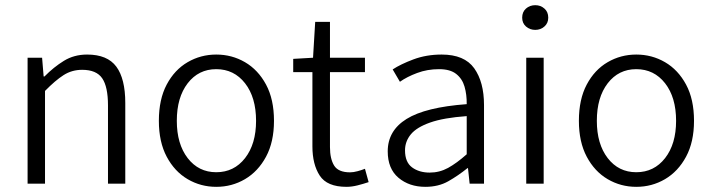

<svg xmlns="http://www.w3.org/2000/svg" viewBox="-20 -705 2732 737"><path d="M85.9 0V-483.4H141.6L147.5 -411.6H150.9Q186 -447.3 225.1 -471.4Q264.2 -495.6 314.5 -495.6Q392.1 -495.6 426.5 -449.2Q460.9 -402.8 460.9 -309.6V0H394.5V-300.3Q394.5 -372.1 372.3 -404.5Q350.1 -437 295.4 -437Q255.9 -437 224.1 -416.7Q192.4 -396.5 152.8 -356V0Z M810.1 12.2Q750.5 12.2 700.2 -17.3Q649.9 -46.9 619.9 -103.5Q589.8 -160.2 589.8 -241.2Q589.8 -323.7 619.9 -380.4Q649.9 -437 700.2 -466.3Q750.5 -495.6 810.1 -495.6Q870.1 -495.6 920.4 -466.3Q970.7 -437 1001.2 -380.4Q1031.7 -323.7 1031.7 -241.2Q1031.7 -160.2 1001.2 -103.5Q970.7 -46.9 920.4 -17.3Q870.1 12.2 810.1 12.2ZM810.1 -43.9Q878.4 -43.9 920.7 -98.1Q962.9 -152.3 962.9 -241.2Q962.9 -331.1 920.7 -385.3Q878.4 -439.5 810.1 -439.5Q742.2 -439.5 700.4 -385.3Q658.7 -331.1 658.7 -241.2Q658.7 -152.3 700.4 -98.1Q742.2 -43.9 810.1 -43.9Z M1310.1 12.2Q1235.4 12.2 1207.3 -31Q1179.2 -74.2 1179.2 -143.1V-428.2H1105.5V-479L1181.6 -483.4L1189.9 -621.1H1246.6V-483.4H1380.9V-428.2H1246.6V-140.6Q1246.6 -95.2 1262.7 -69.3Q1278.8 -43.5 1323.7 -43.5Q1336.9 -43.5 1352.8 -47.9Q1368.7 -52.2 1380.9 -57.1L1395 -5.9Q1374.5 1 1352.3 6.6Q1330.1 12.2 1310.1 12.2Z M1612.8 12.2Q1550.8 12.2 1509.5 -22.7Q1468.3 -57.6 1468.3 -124Q1468.3 -203.6 1540.8 -248.5Q1613.3 -293.5 1771.5 -305.2Q1772 -341.8 1763.2 -372.3Q1754.4 -402.8 1731.2 -421.1Q1708 -439.5 1665.5 -439.5Q1620.1 -439.5 1581.1 -424.8Q1542 -410.2 1515.1 -391.1L1487.3 -438.5Q1517.6 -458.5 1567.1 -477.1Q1616.7 -495.6 1675.3 -495.6Q1762.7 -495.6 1800.3 -442.9Q1837.9 -390.1 1837.9 -301.8V0H1782.7L1776.4 -59.6H1774.4Q1738.8 -30.8 1700.9 -9.3Q1663.1 12.2 1612.8 12.2ZM1629.4 -42.5Q1667 -42.5 1700 -60.5Q1732.9 -78.6 1771.5 -112.8V-259.3Q1682.6 -252.9 1630.9 -234.6Q1579.1 -216.3 1556.9 -189.2Q1534.7 -162.1 1534.7 -127.9Q1534.7 -82.5 1561.8 -62.5Q1588.9 -42.5 1629.4 -42.5Z M2000 0V-483.4H2066.9V0ZM2034.7 -590.3Q2013.7 -590.3 1999 -603.3Q1984.4 -616.2 1984.4 -637.2Q1984.4 -659.2 1999 -672.1Q2013.7 -685.1 2034.7 -685.1Q2055.2 -685.1 2069.8 -672.1Q2084.5 -659.2 2084.5 -637.2Q2084.5 -616.2 2069.8 -603.3Q2055.2 -590.3 2034.7 -590.3Z M2422.4 12.2Q2362.8 12.2 2312.5 -17.3Q2262.2 -46.9 2232.2 -103.5Q2202.1 -160.2 2202.1 -241.2Q2202.1 -323.7 2232.2 -380.4Q2262.2 -437 2312.5 -466.3Q2362.8 -495.6 2422.4 -495.6Q2482.4 -495.6 2532.7 -466.3Q2583 -437 2613.5 -380.4Q2644 -323.7 2644 -241.2Q2644 -160.2 2613.5 -103.5Q2583 -46.9 2532.7 -17.3Q2482.4 12.2 2422.4 12.2ZM2422.4 -43.9Q2490.7 -43.9 2533 -98.1Q2575.2 -152.3 2575.2 -241.2Q2575.2 -331.1 2533 -385.3Q2490.7 -439.5 2422.4 -439.5Q2354.5 -439.5 2312.7 -385.3Q2271 -331.1 2271 -241.2Q2271 -152.3 2312.7 -98.1Q2354.5 -43.9 2422.4 -43.9Z"/></svg>

Font: Varta Light Light
Style: Regular
Weight: 300
Version: Version 1.004